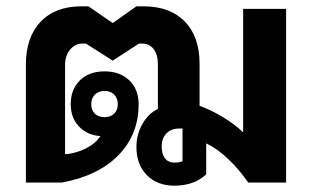

<svg xmlns="http://www.w3.org/2000/svg" viewBox="-20 -578 988 608"><path d="M886 -550V0H766Q737 -42 702 -75Q667 -108 633 -124V-26Q595 10 532 10Q478 10 445 -23.5Q412 -57 412 -113Q412 -152 431 -185.5Q450 -219 480 -233V-374Q480 -405 466.5 -422.5Q453 -440 430 -440H420L337 -386L252 -440H242Q218 -440 202 -421Q186 -402 186 -371V-90H191Q222 -93 252 -108Q282 -123 298 -147Q256 -150 230 -177.5Q204 -205 204 -248Q204 -295 233 -323.5Q262 -352 311 -352Q360 -352 389.5 -323.5Q419 -295 419 -248Q419 -152 355 -86.5Q291 -21 176 0H62V-373Q62 -460 108.5 -509Q155 -558 238 -558H260L337 -505L412 -558H434Q518 -558 565 -510Q612 -462 612 -376V-243Q648 -230 686 -207Q724 -184 750 -159V-550ZM311 -207Q330 -207 341.5 -218Q353 -229 353 -248Q353 -267 341.5 -278.5Q330 -290 311 -290Q292 -290 280.5 -278.5Q269 -267 269 -248Q269 -229 280.5 -218Q292 -207 311 -207ZM558 -171H548Q522 -171 507 -155.5Q492 -140 492 -115Q492 -90 502.5 -76.5Q513 -63 533 -63Q550 -63 558 -68Z"/></svg>

Font: Bai Jamjuree
Style: Bold
Weight: 700
Designer: Katatrad Aksorn Co.,Ltd.
Foundry: Cadson Demak Co.,Ltd.
Version: Version 1.000; ttfautohint (v1.6)